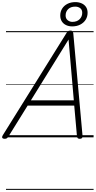

<svg xmlns="http://www.w3.org/2000/svg" viewBox="-57 -1306 910 1826"><path d="M-14 14Q-30 14 -35 5Q-40 -4 -31 -19L576 -993Q583 -1006 591 -1010.5Q599 -1015 613 -1015Q626 -1015 632 -1009.5Q638 -1004 640 -988L728 -14Q729 0 723 7Q717 14 702 14Q688 14 682.5 8.5Q677 3 675 -10L649 -302H206L24 -9Q15 5 7.5 9.5Q0 14 -14 14ZM237 -352H645L595 -930ZM629 -1055Q598 -1055 572 -1067Q546 -1079 531 -1102.5Q516 -1126 516 -1159Q516 -1195 534 -1224Q552 -1253 584.5 -1269.5Q617 -1286 660 -1286Q692 -1286 718.5 -1274.5Q745 -1263 760.5 -1240.5Q776 -1218 776 -1185Q776 -1147 757.5 -1118Q739 -1089 706 -1072Q673 -1055 629 -1055ZM631 -1098Q675 -1098 700 -1123Q725 -1148 725 -1184Q725 -1214 705.5 -1228.5Q686 -1243 659 -1243Q615 -1243 591 -1219Q567 -1195 567 -1159Q567 -1130 586.5 -1114Q606 -1098 631 -1098ZM0 490H833V500H0ZM0 -20H833V0H0ZM0 -505H833V-500H0ZM0 -1010H833V-1000H0Z"/></svg>

Font: Playwrite AU QLD Guides
Style: Regular
Weight: 400
Designer: Veronika Burian, José Scaglione
Foundry: TypeTogether
Version: Version 1.003